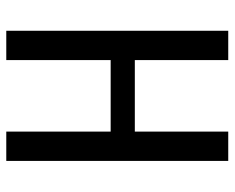

<svg xmlns="http://www.w3.org/2000/svg" viewBox="-86 -642 729 596"><g transform="rotate(90 278.0 -344.5)"><path d="M389 -324H167V0H76V-689H167V-399H389V-689H480V0H389Z"/></g></svg>

Font: Fira Sans Compressed
Style: Regular
Weight: 400
Width: 1
Designer: bBox Type GmbH & Carrois Corporate GbR & Edenspiekermann AG
Foundry: bBox Type GmbH & Carrois Corporate GbR & Edenspiekermann AG
Version: Version 4.301